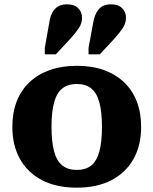

<svg xmlns="http://www.w3.org/2000/svg" viewBox="-20 -855 709 887"><path d="M632 -269Q632 -183 596.5 -120Q561 -57 494.5 -22.5Q428 12 335 12Q241 12 174.5 -22.5Q108 -57 72.5 -120Q37 -183 37 -269Q37 -334 57 -386Q77 -438 116 -475Q155 -512 210 -531.5Q265 -551 335 -551Q405 -551 459.5 -531.5Q514 -512 553 -475Q592 -438 612 -386Q632 -334 632 -269ZM218 -269Q218 -200 230 -155.5Q242 -111 268 -90.5Q294 -70 335 -70Q376 -70 401.5 -90.5Q427 -111 439 -155.5Q451 -200 451 -269Q451 -338 439 -382Q427 -426 401.5 -446.5Q376 -467 335 -467Q294 -467 268 -446.5Q242 -426 230 -382Q218 -338 218 -269ZM207 -747Q212 -788 232 -811.5Q252 -835 290 -835Q324 -835 341.5 -817Q359 -799 359 -773Q359 -748 345 -726.5Q331 -705 305 -676L238 -604H187V-634ZM410 -747Q416 -788 435.5 -811.5Q455 -835 493 -835Q527 -835 544.5 -817Q562 -799 562 -773Q562 -748 548 -726.5Q534 -705 508 -676L441 -604H389V-634Z"/></svg>

Font: Roboto Serif 20pt
Style: Bold
Weight: 700
Version: Version 1.008